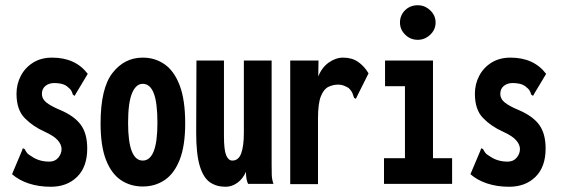

<svg xmlns="http://www.w3.org/2000/svg" viewBox="-20 -702 2140 733"><path d="M174 11Q128 11 90 -1.5Q52 -14 26 -37L64 -127L67 -136L74 -133Q78 -125 83 -118.5Q88 -112 102 -104Q130 -85 168 -85Q190 -85 202.5 -100Q215 -115 215 -133Q215 -150 200.5 -166.5Q186 -183 151 -199Q106 -219 74.5 -251Q43 -283 43 -344Q43 -381 59.5 -412.5Q76 -444 106.5 -463Q137 -482 179 -482Q268 -482 315 -420L270 -345L265 -336L258 -341Q256 -349 252 -356Q248 -363 235 -373Q225 -380 212.5 -382.5Q200 -385 187 -385Q167 -385 153.5 -374Q140 -363 140 -344Q140 -324 158 -310Q176 -296 210 -282Q264 -259 288.5 -225.5Q313 -192 313 -135Q313 -65 274.5 -27Q236 11 174 11Z M525 10Q478 10 441.5 -14.5Q405 -39 384.5 -92Q364 -145 364 -231Q364 -365 409.5 -423.5Q455 -482 525 -482Q572 -482 608.5 -456.5Q645 -431 666 -376Q687 -321 687 -231Q687 -145 666 -92Q645 -39 608.5 -14.5Q572 10 525 10ZM525 -89Q581 -89 581 -233Q581 -310 567 -346Q553 -382 525 -382Q499 -382 484 -346Q469 -310 469 -233Q469 -89 525 -89Z M841 11Q806 11 781 -6.5Q756 -24 742.5 -69Q729 -114 729 -195L730 -471H835V-183Q835 -129 843.5 -109Q852 -89 867 -89Q891 -89 901 -117Q911 -145 911 -196V-471H1017V-73Q1017 -53 1017.5 -35Q1018 -17 1024 0H927Q923 -9 921 -19.5Q919 -30 919 -46Q907 -19 886 -4Q865 11 841 11Z M1088 -471H1196L1195 -410Q1209 -445 1235.5 -463.5Q1262 -482 1290 -482Q1324 -482 1347.5 -465.5Q1371 -449 1387 -422L1343 -334L1339 -325L1332 -328Q1329 -336 1326 -345Q1323 -354 1311 -366Q1303 -371 1293 -375Q1283 -379 1272 -379Q1252 -379 1234 -370.5Q1216 -362 1205 -334.5Q1194 -307 1194 -249V1H1088Z M1446 0V-98H1526V-373H1450V-471H1633V-98H1706V0ZM1575 -550Q1547 -550 1527 -569.5Q1507 -589 1507 -616Q1507 -644 1526.5 -663Q1546 -682 1575 -682Q1602 -682 1622.5 -662.5Q1643 -643 1643 -616Q1643 -589 1622.5 -569.5Q1602 -550 1575 -550Z M1924 11Q1878 11 1840 -1.5Q1802 -14 1776 -37L1814 -127L1817 -136L1824 -133Q1828 -125 1833 -118.5Q1838 -112 1852 -104Q1880 -85 1918 -85Q1940 -85 1952.5 -100Q1965 -115 1965 -133Q1965 -150 1950.5 -166.5Q1936 -183 1901 -199Q1856 -219 1824.5 -251Q1793 -283 1793 -344Q1793 -381 1809.5 -412.5Q1826 -444 1856.5 -463Q1887 -482 1929 -482Q2018 -482 2065 -420L2020 -345L2015 -336L2008 -341Q2006 -349 2002 -356Q1998 -363 1985 -373Q1975 -380 1962.5 -382.5Q1950 -385 1937 -385Q1917 -385 1903.5 -374Q1890 -363 1890 -344Q1890 -324 1908 -310Q1926 -296 1960 -282Q2014 -259 2038.5 -225.5Q2063 -192 2063 -135Q2063 -65 2024.5 -27Q1986 11 1924 11Z"/></svg>

Font: Inconsolata ExtraCondensed Black
Style: Regular
Weight: 900
Width: 2
Monospace: yes
Designer: Raph Levien, Cyreal, Brenton Simpson
Foundry: Raph Levien, Cyreal, Google
Version: Version 3.001; ttfautohint (v1.8.2.53-6de2)